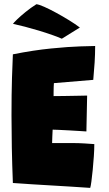

<svg xmlns="http://www.w3.org/2000/svg" viewBox="-20 -883 518 910"><path d="M407.5 7.5Q362 4.5 316.2 1.5Q270.5 -1.5 224.5 -4Q179 -6.5 133 -9.5Q87 -12.5 41 -15.5Q37.5 -103.5 36 -184.2Q34.5 -265 34.5 -335Q34.5 -438 36.8 -513.5Q39 -589 41 -625.5Q138.5 -645 222 -653.2Q305.5 -661.5 361.5 -663.2Q417.5 -665 431 -665Q431 -626 428.5 -586.8Q426 -547.5 422 -504.5L235.5 -489Q235 -485 234.5 -471.8Q234 -458.5 234 -445.5Q234 -432.5 234 -427.5Q254 -427.5 283 -428Q312 -428.5 341.8 -429Q371.5 -429.5 393 -430L389.5 -260Q381.5 -260.5 358.2 -262Q335 -263.5 307.8 -265Q280.5 -266.5 258.2 -267.5Q236 -268.5 229.5 -268.5Q229 -258.5 228 -236Q227 -213.5 227 -205H321.5Q352.5 -205 380.5 -203.2Q408.5 -201.5 427 -200Q427 -175 424.8 -142.5Q422.5 -110 419.5 -78.2Q416.5 -46.5 413.2 -23Q410 0.5 407.5 7.5ZM152.5 -863Q164 -862 189.5 -850.8Q215 -839.5 246.2 -822.5Q277.5 -805.5 307.5 -787Q337.5 -768.5 358.5 -752.5L273 -699.5Q256.5 -707 227.5 -717.2Q198.5 -727.5 164.5 -737.8Q130.5 -748 98 -756.5Q65.5 -765 41.5 -770Q45 -775.5 61 -791Q77 -806.5 101.2 -826.2Q125.5 -846 152.5 -863Z"/></svg>

Font: Grandstander Black
Style: Regular
Weight: 900
Designer: Tyler Finck
Foundry: Etcetera Type Co
Version: Version 1.200; ttfautohint (v1.8.3)